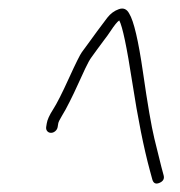

<svg xmlns="http://www.w3.org/2000/svg" viewBox="-20 -620 422 451"><path d="M99.8 -308C103.4 -308 106.8 -309.3 109.9 -312C113 -314.7 114.9 -318 115.5 -322L116.8 -330C117.3 -333.3 120.3 -339.4 125.7 -348.3C131.2 -357.1 137.3 -368.3 144 -381.8C150.8 -395.3 157 -408.3 162.7 -421C168.4 -433.7 174.2 -446.3 180.2 -459C186.2 -471.7 191.1 -480.5 194.9 -485.5C198.7 -490.5 203.2 -496.7 208.3 -504C213.5 -511.3 218.8 -518.5 224.2 -525.5C229.7 -532.5 234.6 -539.3 239 -546C248.6 -560.7 255.7 -569.3 260.1 -572C267.6 -558.5 277.9 -509.8 290.8 -426C303.7 -342.2 317.5 -273.2 332.2 -219L337.9 -198C340.5 -189.3 346.1 -186.8 354.7 -190.5C363.3 -194.2 366.5 -200 364.4 -208L358.8 -229C355.1 -243.7 349.7 -265.5 342.6 -294.5C335.6 -323.5 326.6 -375.3 315.9 -450C305.1 -524.7 294.3 -570.7 283.6 -588C278 -598.7 269.9 -602.2 259.3 -598.5C248.7 -594.8 239.7 -588.2 232.1 -578.5C224.6 -568.8 216.6 -558.2 208.1 -546.5C199.5 -534.8 192.5 -525.2 187 -517.5C181.4 -509.8 176.5 -503.2 172.3 -497.5C168.1 -491.8 157.9 -471.4 141.9 -436.3C125.9 -401.1 113.6 -376.8 104.9 -363.3C96.2 -349.8 91.1 -338.7 89.8 -330L88.5 -322C87.9 -318 88.7 -314.7 90.9 -312C93.2 -309.3 96.1 -308 99.8 -308Z"/></svg>

Font: Proton
Style: BdCndIt
Weight: 500
Version: Version 1.017